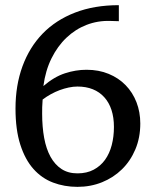

<svg xmlns="http://www.w3.org/2000/svg" viewBox="-20 -707 603 743"><path d="M420.9 -215.8Q420.9 -252.4 411.4 -281.5Q401.9 -310.5 383.5 -330.8Q365.2 -351.1 339.1 -361.6Q313 -372.1 279.8 -372.1Q263.7 -372.1 246.1 -368.4Q228.5 -364.7 210.9 -358.2Q193.4 -351.6 176.5 -342.3Q159.7 -333 145 -321.8Q143.6 -306.2 143.3 -292.2Q143.1 -278.3 143.1 -267.1Q143.1 -215.8 150.9 -173.3Q158.7 -130.9 175.5 -100.3Q192.4 -69.8 218 -53Q243.7 -36.1 279.8 -36.1Q315.9 -36.1 342.5 -50.3Q369.1 -64.5 386.5 -88.6Q403.8 -112.8 412.4 -145.5Q420.9 -178.2 420.9 -215.8ZM522.9 -229Q522.9 -174.3 503.9 -129.2Q484.9 -84 451.9 -51.8Q418.9 -19.5 374.8 -1.7Q330.6 16.1 279.8 16.1Q229 16.1 185.3 -0.5Q141.6 -17.1 109.4 -53.2Q77.1 -89.4 58.6 -147.2Q40 -205.1 40 -287.1Q40 -376.5 66.9 -450.2Q93.8 -523.9 144.8 -576.7Q195.8 -629.4 270.3 -658.2Q344.7 -687 439.9 -687V-625L405.8 -626Q357.9 -627.4 314.7 -610.6Q271.5 -593.8 237.1 -561Q202.6 -528.3 179.2 -481Q155.8 -433.6 147.9 -374Q189.5 -409.7 231.2 -423.3Q272.9 -437 314.9 -437Q362.3 -437 400.6 -421.1Q439 -405.3 466.1 -377.4Q493.2 -349.6 508.1 -311.5Q522.9 -273.4 522.9 -229Z"/></svg>

Font: BabelStone Ogham Pictish
Style: Italic
Weight: 400
Italic angle: -30°
Designer: Andrew West
Foundry: BabelStone
Version: Version 1.02 March 14, 2022